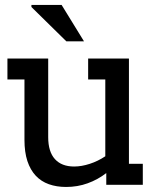

<svg xmlns="http://www.w3.org/2000/svg" viewBox="-20 -741 625 770"><path d="M333.5 -422.4H402.3V-114.3Q373 -94.7 340.1 -84Q307.1 -73.2 277.3 -73.2Q227.1 -73.2 200.2 -103Q173.3 -132.8 173.3 -190.9V-505.9L170.9 -506.3H9.8V-422.4H78.1V-180.2Q78.1 -130.9 89.8 -95.2Q101.6 -59.6 123.3 -36.4Q145 -13.2 176 -2.2Q207 8.8 245.1 8.8Q291 8.8 331.5 -5.9Q372.1 -20.5 406.2 -46.9V0H552.7V-84H497.1V-505.9L494.6 -506.3H333.5ZM246.1 -575.2 106 -712.9V-721.2H227.1L316.9 -575.2Z"/></svg>

Font: Twentytwelve Slab
Style: TwentytwelveSlab
Weight: 400
Designer: Domenico Catapano
Version: Version 1.00 2012